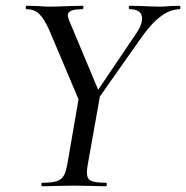

<svg xmlns="http://www.w3.org/2000/svg" viewBox="-20 -645 645 665"><path d="M151 -622Q177 -622 221 -624L266 -625Q269 -625 269 -620Q269 -613 265 -613Q239 -613 227 -608Q215 -603 215 -592Q215 -585 220 -573L320 -334L449 -525Q472 -557 472 -581Q472 -613 429 -613Q426 -613 426 -619Q426 -625 429 -625L473 -624Q511 -622 535 -622Q550 -622 570 -624L602 -625Q605 -625 605 -619Q605 -613 602 -613Q538 -613 469 -514L326 -311L285 -81Q281 -62 281 -47Q281 -26 295 -19Q309 -12 347 -12Q350 -12 350 -6Q350 0 347 0Q318 0 302 -1L238 -2L171 -1Q155 0 127 0Q123 0 123 -6Q123 -12 127 -12Q160 -12 176.5 -17.5Q193 -23 201 -37Q209 -51 214 -81L252 -301L150 -542Q133 -580 116 -596.5Q99 -613 73 -613Q69 -613 69 -619Q69 -625 73 -625L111 -624Q139 -622 151 -622Z"/></svg>

Font: CormorantInfant-MediumItalic
Style: Italic
Weight: 500
Italic angle: -10°
Designer: Christian Thalmann (Catharsis Fonts)
Foundry: Catharsis Fonts
Version: Version 3.303